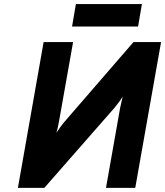

<svg xmlns="http://www.w3.org/2000/svg" viewBox="-20 -902 794 922"><path d="M66 0 189.5 -700H331L263 -317Q261.5 -309 258 -292.2Q254.5 -275.5 250.5 -264Q258 -276 270.5 -292.8Q283 -309.5 289 -316.5L621 -700H753.5L629.5 0H489L557 -384.5Q560 -397.5 563 -411Q566 -424.5 569.5 -439Q562.5 -426.5 549.5 -409.5Q536.5 -392.5 530 -384.5L193 0ZM326 -774.5 344.5 -882.5H661.5L643 -774.5Z"/></svg>

Font: Overpass ExtraBold
Style: Italic
Weight: 800
Italic angle: -10°
Designer: Delve Withrington, Dave Bailey, Thomas Jockin
Foundry: Delve Fonts LLC
Version: Version 4.000